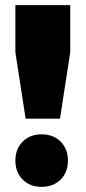

<svg xmlns="http://www.w3.org/2000/svg" viewBox="-20 -721 334 749"><path d="M40 -701H254V-517L214 -258H80L40 -517ZM245 -95Q245 -49 216.5 -20.5Q188 8 142 8Q97 8 68.5 -20.5Q40 -49 40 -95Q40 -140 68.5 -168.5Q97 -197 142 -197Q188 -197 216.5 -168.5Q245 -140 245 -95Z"/></svg>

Font: TypoPRO Montserrat Alternates
Style: Regular
Weight: 900
Designer: Julieta Ulanovsky
Foundry: Julieta Ulanovsky
Version: Version 6.001